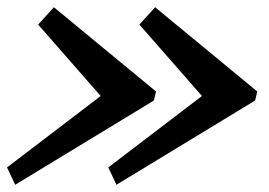

<svg xmlns="http://www.w3.org/2000/svg" viewBox="-28 -653 744 531"><path d="M250.5 -387.5 77.5 -585 121 -633 403.5 -400 397.5 -375 14 -142 -8.5 -190ZM530.5 -387.5 357.5 -585 401 -633 683.5 -400 677.5 -375 294 -142 271.5 -190Z"/></svg>

Font: Besley* Narrow Semi
Style: Italic
Weight: 600
Width: 4
Italic angle: -13°
Designer: Owen Earl
Foundry: indestructible type*
Version: Version 3.000; ttfautohint (v1.8.3)